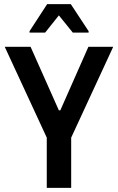

<svg xmlns="http://www.w3.org/2000/svg" viewBox="-20 -916 576 936"><path d="M208 0V-245L3 -688H129L267 -378H274L411 -688H532L327 -245V0ZM124 -757V-764L210 -896H325L412 -764V-757H335L267 -841L200 -757Z"/></svg>

Font: Saira Semi Condensed Medium
Style: Regular
Weight: 500
Width: 4
Designer: Hector Gatti with collaboration of the Omnibus-Type team
Foundry: Omnibus-Type
Version: Version 1.001; ttfautohint (v1.8)